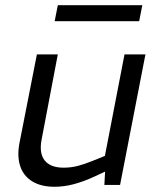

<svg xmlns="http://www.w3.org/2000/svg" viewBox="-20 -707 608 734"><path d="M188 7Q137 7 103.5 -13.5Q70 -34 57.5 -71Q45 -108 54 -158L121 -499H201L139 -173Q129 -121 151 -93.5Q173 -66 223 -66Q251 -66 276.5 -72.5Q302 -79 334 -92L381 -111L456 -499H536L439 0H379L383 -74L397 -58L341 -32Q300 -13 262.5 -3Q225 7 188 7ZM189 -626 201 -687H524L512 -626Z"/></svg>

Font: REM Light
Style: Italic
Weight: 300
Italic angle: -11°
Designer: Octavio Pardo
Foundry: Ashler Design
Version: Version 1.005;gftools[0.9.28]